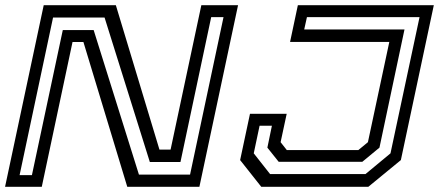

<svg xmlns="http://www.w3.org/2000/svg" viewBox="-24 -720 1692 740"><path d="M-4.5 0 144.5 -700H422.5L590.5 -143.5H633.5L752 -700H893.5L744.5 0H466.5L297.5 -558H255.5L137 0ZM51.5 -45H99L218 -604H337L511.5 -47H708.5L837.5 -654H790L671.5 -95.5H553.5L379 -652.5H180.5ZM983 0 901.5 -103 939.5 -281.5H1081L1057.5 -172L1081.5 -141.5H1357L1394 -172L1476.5 -558.5H1094L1124 -700H1648L1521 -103L1395.5 0ZM1017 -49H1384.5L1481 -129L1593 -654H1159L1148.5 -606.5H1535L1438.5 -151L1372.5 -96.5H1050L1006.5 -151L1024 -235.5H976.5L954 -129Z"/></svg>

Font: Tourney Expanded Medium
Style: Italic
Weight: 500
Width: 7
Italic angle: -12°
Designer: Tyler Finck
Foundry: Etcetera Type Co
Version: Version 1.010; ttfautohint (v1.8.3)